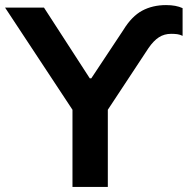

<svg xmlns="http://www.w3.org/2000/svg" viewBox="-25 -735 738 755"><path d="M260 0V-367L284 -267L-5 -705H148L328 -427H334L460 -617Q493 -671 534 -693Q575 -715 628 -715Q648 -715 664 -712Q680 -709 693 -703V-594Q683 -599 672.5 -600.5Q662 -602 648 -602Q621 -602 600 -588.5Q579 -575 559 -546L375 -267L399 -367V0Z"/></svg>

Font: Nunito Sans 6pt
Style: Bold
Weight: 700
Version: Version 3.101;gftools[0.9.27]